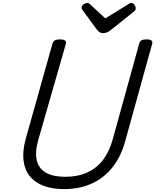

<svg xmlns="http://www.w3.org/2000/svg" viewBox="-20 -1287 1072 1326"><path d="M422 19Q339 19 279 -4.5Q219 -28 184 -72.5Q149 -117 142 -182.5Q135 -248 159 -333L343 -988Q348 -1002 359.5 -1008.5Q371 -1015 394 -1015Q417 -1015 428 -1008Q439 -1001 435 -985L245 -323Q220 -235 234.5 -178Q249 -121 299 -93.5Q349 -66 430 -66Q517 -66 582 -95.5Q647 -125 691 -182Q735 -239 758 -323L942 -988Q946 -1002 957.5 -1008.5Q969 -1015 992 -1015Q1039 -1015 1031 -985L845 -313Q815 -204 756 -130.5Q697 -57 613 -19Q529 19 422 19ZM886 -1267Q898 -1267 907.5 -1255Q917 -1243 917 -1232Q917 -1223 914.5 -1218Q912 -1213 907 -1209L747 -1081Q733 -1070 720 -1064Q707 -1058 691 -1058Q677 -1058 667 -1065Q657 -1072 648 -1084L551 -1216Q545 -1223 544.5 -1228Q544 -1233 544 -1237Q544 -1249 558.5 -1258Q573 -1267 582 -1267Q592 -1267 597 -1262Q602 -1257 609 -1251L707 -1160L857 -1252Q864 -1256 871 -1261.5Q878 -1267 886 -1267Z"/></svg>

Font: Playwrite AU NSW
Style: Regular
Weight: 400
Designer: Veronika Burian, José Scaglione
Foundry: TypeTogether
Version: Version 1.002